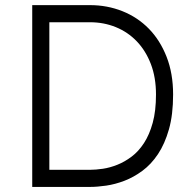

<svg xmlns="http://www.w3.org/2000/svg" viewBox="-20 -736 762 756"><path d="M174.3 -67.4H334.5Q356.9 -67.4 385 -71.5Q413.1 -75.7 441.9 -87.2Q470.7 -98.6 498 -119.1Q525.4 -139.6 546.9 -172.6Q568.4 -205.6 581.3 -252.4Q594.2 -299.3 594.2 -363.8Q594.2 -431.2 574 -483.9Q553.7 -536.6 518.6 -573.2Q483.4 -609.9 436 -629.2Q388.7 -648.4 334.5 -648.4H174.3ZM106.9 -715.8H334.5Q402.3 -715.8 462.2 -691.9Q522 -668 566.2 -622.8Q610.4 -577.6 636 -512.2Q661.6 -446.8 661.6 -363.8Q661.6 -284.7 645.3 -227.1Q628.9 -169.4 602.1 -129.2Q575.2 -88.9 540.8 -63.5Q506.3 -38.1 470 -24.2Q433.6 -10.3 398.2 -5.1Q362.8 0 334.5 0H106.9Z"/></svg>

Font: AnjaliOldLipi
Style: Regular
Weight: 400
Italic angle: -12°
Designer: Kevin & Siji
Foundry: Kevin & Siji
Version: Version 0.730 2004